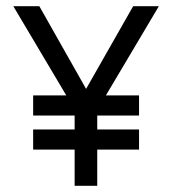

<svg xmlns="http://www.w3.org/2000/svg" viewBox="-20 -600 559 620"><path d="M23 -580 194 -292H87V-227H221V-182H87V-117H221V0H294V-117H429V-182H294V-227H429V-292H322L493 -580H410L258 -313L107 -580Z"/></svg>

Font: Charger Sport
Style: Nrw
Weight: 400
Designer: Jasper
Foundry: Cannot Into Space Fonts
Version: Version 1.1